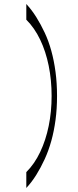

<svg xmlns="http://www.w3.org/2000/svg" viewBox="-20 -760 386 956"><path d="M111 176V97Q152 56 180 -3Q208 -62 222.5 -133Q237 -204 237 -282Q237 -361 222.5 -432.5Q208 -504 180 -562.5Q152 -621 111 -662V-740Q138 -711 160.5 -675Q183 -639 202.5 -597.5Q222 -556 235.5 -507Q249 -458 256.5 -401.5Q264 -345 264 -282Q264 -219 256.5 -163Q249 -107 235.5 -58.5Q222 -10 202.5 32.5Q183 75 160.5 111Q138 147 111 176Z"/></svg>

Font: Ojuju
Style: Regular
Weight: 400
Designer: Chisaokwu Joboson, Mirko Velimirovic
Foundry: Udi Foundry
Version: Version 1.000